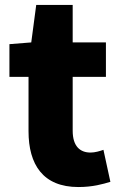

<svg xmlns="http://www.w3.org/2000/svg" viewBox="-20 -740 485 774"><path d="M296 14C354 14 395 2 425 -7L397 -136C383 -131 363 -125 345 -125C303 -125 273 -150 273 -213V-430H407V-569H273V-720H126L106 -569L18 -562V-430H95V-211C95 -77 153 14 296 14Z"/></svg>

Font: Noto Sans KR Black
Style: Regular
Weight: 900
Designer: Ryoko NISHIZUKA 西塚涼子 (kana, bopomofo & ideographs); Paul D. Hunt (Latin, Greek & Cyrillic); Sandoll Communications 산돌커뮤니
Foundry: Adobe
Version: Version 2.004;hotconv 1.0.118;makeotfexe 2.5.65603